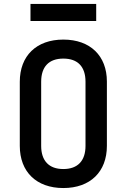

<svg xmlns="http://www.w3.org/2000/svg" viewBox="-20 -940 640 970"><path d="M466 -834V-920H134V-834ZM300 10C436 10 520 -72 520 -203V-528C520 -658 436 -740 300 -740C164 -740 80 -658 80 -527V-203C80 -72 164 10 300 10ZM300 -86C227 -86 188 -128 188 -203V-527C188 -603 227 -644 300 -644C373 -644 412 -603 412 -527V-203C412 -128 373 -86 300 -86Z"/></svg>

Font: Tekne LDO SemiBold
Style: Regular
Weight: 600
Monospace: yes
Designer: Alessio Laiso, Mario Rullo, Paolo Rosset
Foundry: Alessio Laiso
Version: Version 1.000;hotconv 1.0.109;makeotfexe 2.5.65596